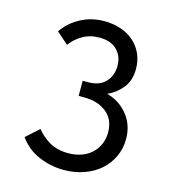

<svg xmlns="http://www.w3.org/2000/svg" viewBox="-108 -798 799 896"><g transform="rotate(15 292.0 -350.0)"><path d="M281 10Q219 10 161 -14.5Q103 -39 66 -91L128 -147Q153 -115 190.5 -93Q228 -71 282 -71Q316 -71 344.5 -81Q373 -91 393.5 -110Q414 -129 425.5 -155Q437 -181 437 -213Q437 -274 395.5 -308Q354 -342 286 -342H260V-415H286Q341 -415 370 -446Q399 -477 399 -524Q399 -570 369.5 -600Q340 -630 285 -630Q238 -630 202.5 -609Q167 -588 146 -558L89 -608Q119 -653 171 -681.5Q223 -710 286 -710Q331 -710 368 -697Q405 -684 431.5 -660Q458 -636 472 -603.5Q486 -571 486 -532Q486 -475 455.5 -438.5Q425 -402 386 -386Q448 -369 487 -320.5Q526 -272 526 -205Q526 -158 507.5 -118.5Q489 -79 456.5 -50.5Q424 -22 379 -6Q334 10 281 10Z"/></g></svg>

Font: Tilda Sans Medium
Style: Regular
Weight: 500
Designer: ParaType Ltd
Foundry: ParaType Ltd
Version: Version 1.009